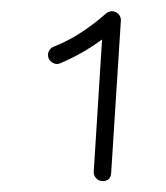

<svg xmlns="http://www.w3.org/2000/svg" viewBox="-20 -749 302 349"><path d="M165 -419.9Q158.7 -420.4 154.3 -425.5Q149.9 -430.7 150.4 -437L165.5 -677.2Q128.9 -650.4 88.9 -633.8Q83 -631.3 76.9 -634.3Q70.8 -637.2 68.4 -643.1Q65.9 -649.4 68.6 -655.5Q71.3 -661.6 77.6 -664.1Q104.5 -674.8 128.2 -690.4Q151.9 -706.1 172.9 -724.6Q177.7 -728.5 183.6 -728.5Q190.4 -728.5 195.3 -723.4Q200.2 -718.3 199.7 -711.4L182.1 -435.1Q181.2 -418.9 165 -419.9Z"/></svg>

Font: Mikhak-DS2-FD Light
Style: Regular
Weight: 300
Designer: Amin Abedi
Version: Version 3.2